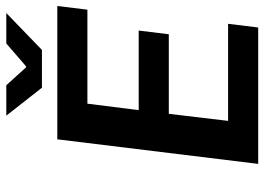

<svg xmlns="http://www.w3.org/2000/svg" viewBox="-138 -722 860 625"><g transform="rotate(-90 292.5 -410.0)"><path d="M71 0H515L527 -98H211L234 -291H493L505 -389H246L267 -556H573L585 -654H151ZM463 -820 389 -756H385L327 -820H228L319 -704H442L562 -820Z"/></g></svg>

Font: Falling Sky
Style: ExtObl
Weight: 400
Designer: Paul D. Hunt
Foundry: Adobe Systems Incorporated
Version: Version 1.02